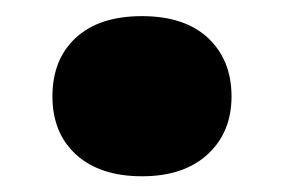

<svg xmlns="http://www.w3.org/2000/svg" viewBox="-20 -399 352 238"><path d="M156 -180.5Q104 -180.5 74.5 -207.2Q45 -234 45 -279.5Q45 -325.5 74 -352.2Q103 -379 156 -379Q209 -379 238 -351.8Q267 -324.5 267 -279.5Q267 -235 237.5 -207.8Q208 -180.5 156 -180.5Z"/></svg>

Font: Encode Sans Expanded Expanded
Style: Bold
Weight: 700
Width: 7
Designer: Multiple Designers
Foundry: Impallari Type
Version: Version 3.000; ttfautohint (v1.8.3) -l 8 -r 50 -G 200 -x 14 